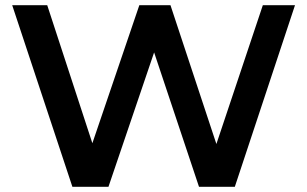

<svg xmlns="http://www.w3.org/2000/svg" viewBox="-20 -720 1184 740"><path d="M1117 -700 885 0H747L574 -518L398 0H259L27 -700H162L336 -168L517 -700H637L814 -165L993 -700Z"/></svg>

Font: mBank SemiBold
Style: Regular
Weight: 600
Designer: Julieta Ulanovsky
Foundry: Julieta Ulanovsky
Version: Version 7.200